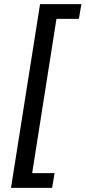

<svg xmlns="http://www.w3.org/2000/svg" viewBox="-20 -725 412 925"><path d="M33 180 173 -705H372L360 -634H252L135 109H243L231 180Z"/></svg>

Font: Nunito Sans 10pt SemiCondensed Medium
Style: Italic
Weight: 500
Width: 4
Italic angle: -9°
Designer: Vernon Adams
Foundry: Vernon Adams
Version: Version 3.101;gftools[0.9.27]